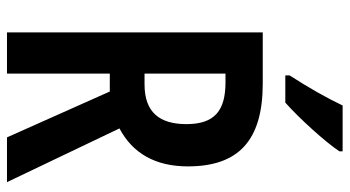

<svg xmlns="http://www.w3.org/2000/svg" viewBox="-240 -802 977 536"><g transform="rotate(90 248.0 -534.5)"><path d="M403 -994V-1003H275C254 -959 226 -909 191 -855V-843H267C312 -883 377 -955 403 -994ZM214 -780H71V-66H186V-353H236L364 -66H489L339 -380C409 -417 445 -481 445 -571C445 -712 373 -780 214 -780ZM210 -676C289 -676 327 -646 327 -567C327 -493 295 -450 216 -450H186V-676Z"/></g></svg>

Font: Noto Sans Malayalam UI ExtraCondensed SemiBold
Style: Regular
Weight: 600
Width: 2
Designer: Jelle Bosma - Monotype Design Team
Foundry: Monotype Imaging Inc.
Version: Version 2.104